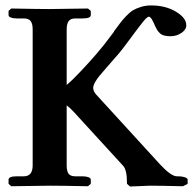

<svg xmlns="http://www.w3.org/2000/svg" viewBox="-20 -678 704 700"><path d="M223.1 -75.2Q223.1 -53.7 230.2 -44.4Q237.3 -35.2 254.9 -35.2H280.8Q293.5 -35.2 302.2 -32Q311 -28.8 311 -22.9V-7.8L300.8 1Q201.2 -1 163.1 -1L21 1L11.2 -7.8V-22.9Q11.2 -35.2 41 -35.2H66.9Q99.1 -35.2 99.1 -75.2V-570.8Q99.1 -591.8 91.6 -601.3Q84 -610.8 66.9 -610.8H41Q28.3 -610.8 19.8 -614Q11.2 -617.2 11.2 -623V-638.2L21 -647Q121.1 -645 159.2 -645L300.8 -647L311 -638.2V-623Q311 -610.8 280.8 -610.8H254.9Q237.3 -610.8 230.2 -600.8Q223.1 -590.8 223.1 -570.8V-368.2Q225.6 -370.6 233.4 -377.4Q241.2 -384.3 246.1 -389.2Q306.6 -449.7 358.9 -514.2L396 -563H395L418 -593.8Q425.3 -604 439.5 -618.9Q453.6 -633.8 465.1 -640.6Q476.6 -647.5 493.9 -652.8Q511.2 -658.2 530.8 -658.2Q583.5 -658.2 621.3 -635.5Q659.2 -612.8 659.2 -585.9Q659.2 -569.8 641.4 -557.9Q623.5 -545.9 602.1 -545.9Q587.9 -545.9 578.1 -548.6Q568.4 -551.3 562 -557.9Q555.7 -564.5 553.2 -568.4Q550.8 -572.3 545.9 -582Q531.7 -617.2 522.9 -617.2Q516.6 -617.2 501.7 -598.9Q486.8 -580.6 457 -540Q425.8 -497.6 414.1 -483.9Q410.6 -479.5 367.2 -430.2L341.8 -400.4Q335 -392.6 327.4 -379.6Q319.8 -366.7 319.8 -357.9Q319.8 -346.2 329.1 -335L564 -78.1Q604 -35.2 625 -35.2H631.8Q643.6 -35.2 653.8 -31.7Q664.1 -28.3 664.1 -22.9V-7.8L647 1Q564.9 -1 525.9 -1L454.1 2L442.9 -7.8V-11.2Q442.9 -58.1 429.2 -73.2L249 -270Q232.9 -287.1 223.1 -293.9Z"/></svg>

Font: Linux Libertine G
Style: Bold
Weight: 700
Designer: Philipp H. Poll
Foundry: Philipp H. Poll
Version: Version 5.0.3